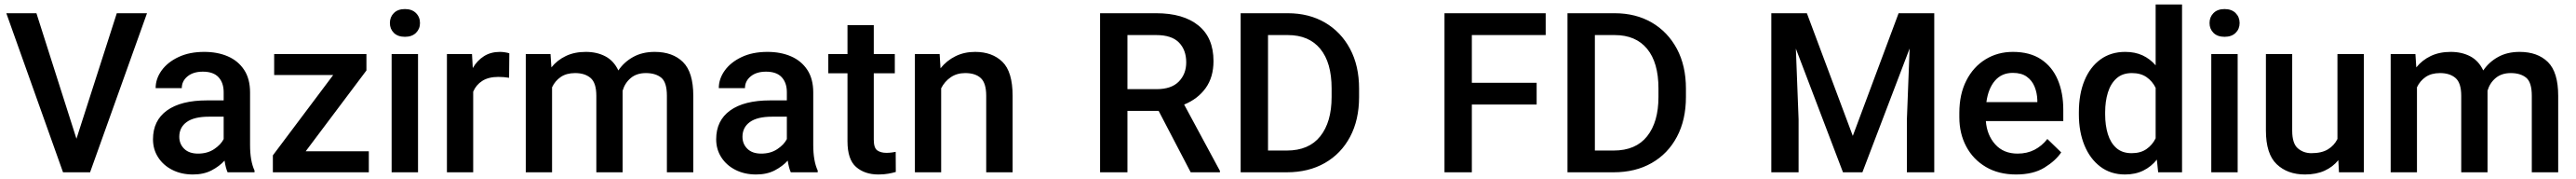

<svg xmlns="http://www.w3.org/2000/svg" viewBox="-20 -770 11534 800"><path d="M143.1 -710.9 322.3 -149.9 502.9 -710.9H638.2L383.3 0H262.2L8.3 -710.9Z M999 0Q990.2 -19.5 985.4 -52.2Q962.4 -26.9 927.2 -8.5Q892.1 9.8 843.8 9.8Q792 9.8 751.5 -10.7Q710.9 -31.2 688 -66.9Q665 -102.5 665 -147.5Q665 -231.4 727.8 -276.4Q790.5 -321.3 906.2 -321.3H981.4V-357.9Q981.4 -399.9 958.5 -424.8Q935.5 -449.7 888.2 -449.7Q845.2 -449.7 819.6 -428.7Q793.9 -407.7 793.9 -376H676.8Q676.8 -418 703.6 -455.1Q730.5 -492.2 779.3 -515.1Q828.1 -538.1 894.5 -538.1Q954.1 -538.1 1000.2 -518.1Q1046.4 -498 1073 -457.8Q1099.6 -417.5 1099.6 -356.9V-122.1Q1099.6 -50.3 1119.6 -7.8V0ZM866.7 -83.5Q908.7 -83.5 938.7 -103.5Q968.8 -123.5 981.4 -148.4V-248.5H915Q849.1 -248.5 815.9 -224.6Q782.7 -200.7 782.7 -158.7Q782.7 -126.5 804.7 -105Q826.7 -83.5 866.7 -83.5Z M1631.3 -93.8V0H1201.7V-75.7L1471.7 -434.6H1207.5V-528.3H1620.6V-455.1L1348.6 -93.8Z M1725.6 -667Q1725.6 -693.8 1743.4 -711.7Q1761.2 -729.5 1793 -729.5Q1824.2 -729.5 1842.3 -711.7Q1860.4 -693.8 1860.4 -667Q1860.4 -640.6 1842.3 -623Q1824.2 -605.5 1793 -605.5Q1761.2 -605.5 1743.4 -623Q1725.6 -640.6 1725.6 -667ZM1851.6 -528.3V0H1733.4V-528.3Z M2260.3 -531.7 2259.3 -422.4Q2235.8 -426.3 2211.4 -426.3Q2167.5 -426.3 2139.6 -408.7Q2111.8 -391.1 2098.6 -360.4V0H1981V-528.3H2093.3L2096.7 -465.8Q2116.2 -499.5 2146.7 -518.8Q2177.2 -538.1 2218.3 -538.1Q2229 -538.1 2241.5 -536.1Q2253.9 -534.2 2260.3 -531.7Z M2555.2 -443.4Q2516.1 -443.4 2490.7 -426Q2465.3 -408.7 2451.7 -379.9V0H2334V-528.3H2444.8L2448.7 -468.8Q2475.1 -501.5 2513.7 -519.8Q2552.2 -538.1 2603 -538.1Q2652.3 -538.1 2690.2 -518.3Q2728 -498.5 2748.5 -455.1Q2773.9 -492.7 2814.9 -515.4Q2856 -538.1 2911.1 -538.1Q2991.7 -538.1 3037.8 -492.7Q3084 -447.3 3084 -341.8V0H2965.8V-342.3Q2965.8 -402.3 2940.4 -422.9Q2915 -443.4 2871.6 -443.4Q2830.6 -443.4 2804.2 -421.4Q2777.8 -399.4 2767.6 -364.7Q2767.6 -358.9 2767.6 -352.1V0H2649.9V-341.8Q2649.9 -399.4 2624.3 -421.4Q2598.6 -443.4 2555.2 -443.4Z M3520.5 0Q3511.7 -19.5 3506.8 -52.2Q3483.9 -26.9 3448.7 -8.5Q3413.6 9.8 3365.2 9.8Q3313.5 9.8 3272.9 -10.7Q3232.4 -31.2 3209.5 -66.9Q3186.5 -102.5 3186.5 -147.5Q3186.5 -231.4 3249.3 -276.4Q3312 -321.3 3427.7 -321.3H3502.9V-357.9Q3502.9 -399.9 3480 -424.8Q3457 -449.7 3409.7 -449.7Q3366.7 -449.7 3341.1 -428.7Q3315.4 -407.7 3315.4 -376H3198.2Q3198.2 -418 3225.1 -455.1Q3252 -492.2 3300.8 -515.1Q3349.6 -538.1 3416 -538.1Q3475.6 -538.1 3521.7 -518.1Q3567.9 -498 3594.5 -457.8Q3621.1 -417.5 3621.1 -356.9V-122.1Q3621.1 -50.3 3641.1 -7.8V0ZM3388.2 -83.5Q3430.2 -83.5 3460.2 -103.5Q3490.2 -123.5 3502.9 -148.4V-248.5H3436.5Q3370.6 -248.5 3337.4 -224.6Q3304.2 -200.7 3304.2 -158.7Q3304.2 -126.5 3326.2 -105Q3348.1 -83.5 3388.2 -83.5Z M3986.3 -528.3V-442.4H3892.1V-146Q3892.1 -108.9 3907.7 -97.9Q3923.3 -86.9 3948.7 -86.9Q3960.9 -86.9 3972.2 -88.4Q3983.4 -89.8 3990.2 -91.3L3990.7 -1.5Q3976.1 2.9 3956.8 6.3Q3937.5 9.8 3912.6 9.8Q3851.6 9.8 3813 -23.7Q3774.4 -57.1 3774.4 -138.7V-442.4H3688.5V-528.3H3774.4V-657.7H3892.1V-528.3Z M4301.3 -443.4Q4264.2 -443.4 4236.8 -424.8Q4209.5 -406.2 4193.8 -375.5V0H4076.2V-528.3H4187L4190.9 -464.8Q4218.8 -499.5 4258.1 -518.8Q4297.4 -538.1 4345.7 -538.1Q4422.4 -538.1 4468 -493.7Q4513.7 -449.2 4513.7 -341.3V0H4395.5V-341.8Q4395.5 -398.4 4371.3 -420.9Q4347.2 -443.4 4301.3 -443.4Z M5311 0 5167.5 -274.4H5027.8V0H4905.3V-710.9H5156.7Q5277.8 -710.9 5345.5 -656.2Q5413.1 -601.6 5413.1 -497.1Q5413.1 -424.8 5377.9 -376.2Q5342.8 -327.6 5281.7 -302.7L5441.9 -6.3V0ZM5156.7 -613.3H5027.8V-371.6H5158.7Q5224.6 -371.6 5257.8 -405.5Q5291 -439.5 5291 -491.2Q5291 -546.9 5258.3 -580.1Q5225.6 -613.3 5156.7 -613.3Z M5741.2 0H5534.7V-710.9H5745.6Q5840.3 -710.9 5912.1 -669.2Q5983.9 -627.4 6024.4 -551.8Q6064.9 -476.1 6064.9 -374V-336.4Q6064.9 -234.4 6024.7 -158.7Q5984.4 -83 5911.6 -41.5Q5838.9 0 5741.2 0ZM5745.6 -613.3H5657.2V-97.2H5741.2Q5840.3 -97.2 5891.1 -160.9Q5941.9 -224.6 5941.9 -336.4V-375Q5941.9 -490.2 5891.1 -551.8Q5840.3 -613.3 5745.6 -613.3Z M6859.9 -399.9V-302.7H6569.8V0H6447.3V-710.9H6900.4V-613.3H6569.8V-399.9Z M7204.6 0H6998V-710.9H7209Q7303.7 -710.9 7375.5 -669.2Q7447.3 -627.4 7487.8 -551.8Q7528.3 -476.1 7528.3 -374V-336.4Q7528.3 -234.4 7488 -158.7Q7447.8 -83 7375 -41.5Q7302.2 0 7204.6 0ZM7209 -613.3H7120.6V-97.2H7204.6Q7303.7 -97.2 7354.5 -160.9Q7405.3 -224.6 7405.3 -336.4V-375Q7405.3 -490.2 7354.5 -551.8Q7303.7 -613.3 7209 -613.3Z M7910.6 -710.9H8069.8L8275.4 -162.6L8480.5 -710.9H8640.1V0H8517.6V-236.3L8529.8 -553.2L8318.4 0H8231.4L8020.5 -552.7L8032.7 -236.3V0H7910.6Z M9006.3 9.8Q8928.2 9.8 8871.1 -23.9Q8814 -57.6 8783.2 -115.5Q8752.4 -173.3 8752.4 -246.1V-265.6Q8752.4 -348.6 8783.7 -409.9Q8814.9 -471.2 8869.4 -504.6Q8923.8 -538.1 8992.2 -538.1Q9067.9 -538.1 9117.9 -505.1Q9168 -472.2 9192.9 -413.8Q9217.8 -355.5 9217.8 -279.3V-229H8871.1Q8876 -166 8913.1 -124.8Q8950.2 -83.5 9013.2 -83.5Q9055.7 -83.5 9088.9 -100.6Q9122.1 -117.7 9146.5 -148.9L9208.5 -88.9Q9183.1 -51.3 9133.3 -20.8Q9083.5 9.8 9006.3 9.8ZM8991.7 -444.3Q8941.9 -444.3 8911.9 -409.4Q8881.8 -374.5 8873.5 -313.5H9101.6V-322.8Q9100.6 -354.5 9089.4 -382.3Q9078.1 -410.2 9054.4 -427.2Q9030.8 -444.3 8991.7 -444.3Z M9287.6 -258.3V-268.6Q9287.6 -349.1 9312.5 -409.7Q9337.4 -470.2 9384 -504.2Q9430.7 -538.1 9495.1 -538.1Q9539.1 -538.1 9572.8 -522.5Q9606.4 -506.8 9631.3 -478V-750H9749.5V0H9642.6L9636.7 -56.6Q9611.3 -24.9 9575.9 -7.6Q9540.5 9.8 9494.1 9.8Q9430.2 9.8 9383.8 -25.1Q9337.4 -60.1 9312.5 -120.6Q9287.6 -181.2 9287.6 -258.3ZM9405.3 -268.6V-258.3Q9405.3 -210.4 9417.2 -171.1Q9429.2 -131.8 9455.3 -108.6Q9481.4 -85.4 9523.9 -85.4Q9564 -85.4 9590.3 -103.8Q9616.7 -122.1 9631.3 -151.9V-377.4Q9616.7 -407.2 9590.6 -425.3Q9564.5 -443.4 9524.9 -443.4Q9482.4 -443.4 9456.1 -419.7Q9429.7 -396 9417.5 -356.4Q9405.3 -316.9 9405.3 -268.6Z M9872.6 -667Q9872.6 -693.8 9890.4 -711.7Q9908.2 -729.5 9939.9 -729.5Q9971.2 -729.5 9989.3 -711.7Q10007.3 -693.8 10007.3 -667Q10007.3 -640.6 9989.3 -623Q9971.2 -605.5 9939.9 -605.5Q9908.2 -605.5 9890.4 -623Q9872.6 -640.6 9872.6 -667ZM9998.5 -528.3V0H9880.4V-528.3Z M10452.1 0 10449.2 -54.2Q10424.8 -23.9 10387.7 -7.1Q10350.6 9.8 10299.8 9.8Q10221.7 9.8 10173.3 -36.1Q10125 -82 10125 -187V-528.3H10242.7V-186Q10242.7 -128.4 10268.1 -106.9Q10293.5 -85.4 10328.6 -85.4Q10375 -85.4 10403.1 -102.8Q10431.2 -120.1 10445.3 -148.9V-528.3H10563.5V0Z M10904.8 -443.4Q10865.7 -443.4 10840.3 -426Q10814.9 -408.7 10801.3 -379.9V0H10683.6V-528.3H10794.4L10798.3 -468.8Q10824.7 -501.5 10863.3 -519.8Q10901.9 -538.1 10952.6 -538.1Q11002 -538.1 11039.8 -518.3Q11077.6 -498.5 11098.1 -455.1Q11123.5 -492.7 11164.6 -515.4Q11205.6 -538.1 11260.7 -538.1Q11341.3 -538.1 11387.5 -492.7Q11433.6 -447.3 11433.6 -341.8V0H11315.4V-342.3Q11315.4 -402.3 11290 -422.9Q11264.6 -443.4 11221.2 -443.4Q11180.2 -443.4 11153.8 -421.4Q11127.4 -399.4 11117.2 -364.7Q11117.2 -358.9 11117.2 -352.1V0H10999.5V-341.8Q10999.5 -399.4 10973.9 -421.4Q10948.2 -443.4 10904.8 -443.4Z"/></svg>

Font: Vazirmatn RD FD Medium
Style: Regular
Weight: 500
Designer: Saber Rastikerdar
Foundry: Saber Rastikerdar
Version: Version 33.003